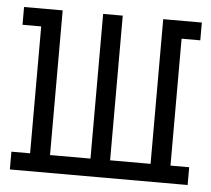

<svg xmlns="http://www.w3.org/2000/svg" viewBox="-44 -577 687 624"><g transform="rotate(5 300.0 -265.0)"><path d="M10 0V-58H71V-472H10V-530H136V-58H268V-530H332V-58H464V-530H590V-472H529V-58H590V0Z"/></g></svg>

Font: Iosevka Curly Slab LtEx
Style: Regular
Weight: 300
Width: 7
Monospace: yes
Designer: Belleve Invis
Foundry: Belleve Invis
Version: Version 11.1.0; ttfautohint (v1.8.3)